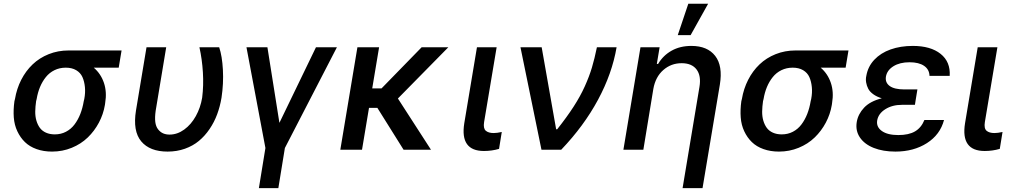

<svg xmlns="http://www.w3.org/2000/svg" viewBox="-20 -797 5390 1022"><path d="M56.8 -258.5 59.7 -269.9Q68.9 -324.9 93 -372.2Q117.2 -419.4 153.6 -454.2Q190 -489 239.3 -508.7Q288.7 -528.4 345.2 -528.4H627.1L611.9 -436.8H479Q516.7 -404.8 533.2 -356Q549.7 -307.2 539.8 -248.6L538.4 -238.6Q530.2 -188.9 506.4 -144.2Q482.6 -99.4 446.9 -65Q411.2 -30.5 361.9 -10.3Q312.5 9.9 257.1 9.9Q211.6 9.9 174.5 -3.4Q137.4 -16.7 112.7 -40.7Q88.1 -64.6 72.3 -98.2Q56.5 -131.7 53.4 -172.1Q50.4 -212.4 56.8 -258.5ZM175.1 -269.9 172.2 -258.5Q168 -229.4 167.6 -203.3Q167.3 -177.2 173.8 -154.8Q180.4 -132.5 192.3 -116.3Q204.2 -100.1 224.6 -90.9Q245 -81.7 272 -81.7Q304.3 -81.7 331.1 -95.7Q358 -109.7 376.6 -134.4Q395.2 -159.1 407.5 -190.3Q419.7 -221.6 425.8 -258.5L428.6 -269.9Q435 -303.3 432 -333.6Q429 -364 418.7 -386.9Q408.4 -409.8 385.7 -423.3Q362.9 -436.8 330.3 -436.8Q297.2 -436.8 270.1 -423.5Q242.9 -410.2 224.1 -386.7Q205.3 -363.3 193 -333.8Q180.8 -304.3 175.1 -269.9Z M759.9 -545.5H864.7L808.6 -207.4Q803.6 -171.9 806.6 -147.7Q809.7 -123.6 821.4 -108.7Q833.1 -93.8 848.2 -87.2Q863.3 -80.6 882.5 -80.6Q923.7 -80.6 960.6 -107.4Q997.5 -134.2 1022.4 -179Q1047.2 -223.7 1056.1 -277Q1064.3 -342.3 1060 -411.9Q1055.8 -481.5 1041.5 -545.5H1146.7Q1162.6 -498.6 1166.5 -425.6Q1170.5 -352.6 1159.1 -277Q1151.3 -230.1 1135.8 -188.4Q1120.4 -146.7 1095.5 -110.1Q1070.7 -73.5 1038.9 -47.1Q1007.1 -20.6 964.3 -5.3Q921.5 9.9 872.2 9.9Q777.3 9.9 731.7 -44.6Q686.1 -99.1 703.8 -208.8Z M1291.9 -545.5H1403.4L1467.3 -143.1L1661.9 -545.5H1773.4L1496.4 -9.2L1461.6 204.5H1358L1392.8 -9.2Z M1997.9 -545.5 1961.3 -326.3H2010.7L2224.4 -545.5H2366.5L2098 -272.7L2274.1 0H2128.2L1988.6 -223H1944.2L1907 0H1791.5L1882.5 -545.5Z M2518.8 -545.5H2623.6L2556.8 -147Q2551.5 -113.6 2565.7 -101.2Q2579.9 -88.8 2608 -88.8Q2625.4 -88.8 2650.9 -94.5L2636.4 -4.6Q2598 6.7 2556.1 6.7Q2427.6 6.7 2451.3 -141Z M2862.2 0 2750.4 -545.5H2863.3L2940.3 -109H2946Q2997.5 -174 3033.2 -229.2Q3068.9 -284.4 3092.7 -337.2Q3116.5 -389.9 3130.7 -437.3Q3144.9 -484.7 3157.3 -545.5H3262.1Q3238.3 -405.5 3163.2 -266Q3088.1 -126.4 2967.3 0Z M3457.7 -323.9 3404.5 0H3298.3L3389.2 -545.5H3491.1L3476.2 -456.7H3483Q3509.6 -501.8 3554.9 -527.2Q3600.1 -552.6 3660.2 -552.6Q3745.7 -552.6 3786.9 -499.5Q3828.1 -446.4 3811.8 -346.9L3719.5 204.5H3613.3L3703.1 -334.2Q3713.1 -393.5 3687.9 -427Q3662.6 -460.6 3608.3 -460.6Q3552.2 -460.6 3510.7 -424.2Q3469.1 -387.8 3457.7 -323.9ZM3587.7 -610.1 3643.8 -777H3749.3L3656.2 -610.1Z M3926.1 -258.5 3929 -269.9Q3938.2 -324.9 3962.4 -372.2Q3986.5 -419.4 4022.9 -454.2Q4059.3 -489 4108.7 -508.7Q4158 -528.4 4214.5 -528.4H4496.4L4481.2 -436.8H4348.4Q4386 -404.8 4402.5 -356Q4419 -307.2 4409.1 -248.6L4407.7 -238.6Q4399.5 -188.9 4375.7 -144.2Q4351.9 -99.4 4316.2 -65Q4280.5 -30.5 4231.2 -10.3Q4181.8 9.9 4126.4 9.9Q4081 9.9 4043.9 -3.4Q4006.7 -16.7 3982.1 -40.7Q3957.4 -64.6 3941.6 -98.2Q3925.8 -131.7 3922.8 -172.1Q3919.7 -212.4 3926.1 -258.5ZM4044.4 -269.9 4041.5 -258.5Q4037.3 -229.4 4036.9 -203.3Q4036.6 -177.2 4043.1 -154.8Q4049.7 -132.5 4061.6 -116.3Q4073.5 -100.1 4093.9 -90.9Q4114.3 -81.7 4141.3 -81.7Q4173.7 -81.7 4200.5 -95.7Q4227.3 -109.7 4245.9 -134.4Q4264.6 -159.1 4276.8 -190.3Q4289.1 -221.6 4295.1 -258.5L4297.9 -269.9Q4304.3 -303.3 4301.3 -333.6Q4298.3 -364 4288 -386.9Q4277.7 -409.8 4255 -423.3Q4232.2 -436.8 4199.6 -436.8Q4166.5 -436.8 4139.4 -423.5Q4112.2 -410.2 4093.4 -386.7Q4074.6 -363.3 4062.3 -333.8Q4050.1 -304.3 4044.4 -269.9Z M4853.7 -262.4 4850.1 -239H4780.9Q4729.4 -239 4692.5 -215.7Q4655.5 -192.5 4649.1 -155.5Q4643.8 -121.1 4674.2 -99.6Q4704.5 -78.1 4761.4 -78.1Q4817.5 -78.1 4850.7 -97.7Q4883.9 -117.2 4900.6 -158.4H5005Q4984.7 -80.6 4914.1 -35.3Q4843.4 9.9 4746.1 9.9Q4680.4 9.9 4631 -9.6Q4581.7 -29.1 4557.2 -65.3Q4532.7 -101.6 4540.5 -148.1Q4547.6 -190 4579.7 -224.1Q4611.9 -258.2 4673.7 -273.8Q4646.7 -282 4628.2 -295.5Q4609.7 -308.9 4601.6 -324.6Q4593.4 -340.2 4590.4 -358.1Q4587.4 -376.1 4591.3 -393.1Q4599.8 -442.8 4633.9 -479Q4668 -515.3 4720.7 -533.9Q4773.4 -552.6 4838.8 -552.6Q4933.6 -552.6 4986.7 -510.3Q5039.8 -468 5035.2 -393.1H4927.6Q4926.8 -427.2 4899 -446.4Q4871.1 -465.6 4821.4 -465.6Q4769.5 -465.6 4735.6 -444.4Q4701.7 -423.3 4695.7 -389.2Q4690.7 -357.6 4715.7 -339.3Q4740.8 -321 4794 -321H4863.3Z M5184.3 -545.5H5289.1L5222.3 -147Q5217 -113.6 5231.2 -101.2Q5245.4 -88.8 5273.4 -88.8Q5290.8 -88.8 5316.4 -94.5L5301.8 -4.6Q5263.5 6.7 5221.6 6.7Q5093 6.7 5116.8 -141Z"/></svg>

Font: Karasuma Gothic
Style: Medium Italic
Weight: 500
Italic angle: 9.39998°
Designer: Rasmus Andersson / Ryoko Nishizuka
Foundry: Genbu
Version: Version 1.00